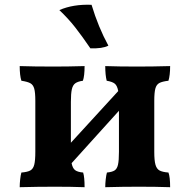

<svg xmlns="http://www.w3.org/2000/svg" viewBox="-20 -777 789 799"><path d="M681 -59Q688 -41 688 2Q630 0 558 0Q490 0 418 2Q418 -13 420 -31Q422 -49 425 -59Q446 -61 456.5 -67.5Q467 -74 471 -91.5Q475 -109 475 -145V-316L278 -98Q282 -77 292.5 -69Q303 -61 326 -59Q332 -40 332 2Q276 0 210 0Q136 0 62 2Q62 -13 64 -31Q66 -49 69 -59Q94 -61 106 -67.5Q118 -74 122.5 -91.5Q127 -109 127 -145V-357Q127 -392 122.5 -408Q118 -424 106.5 -430.5Q95 -437 69 -441Q62 -463 62 -502Q120 -500 204 -500Q264 -500 332 -502Q332 -461 325 -441Q304 -438 293.5 -430.5Q283 -423 279 -405.5Q275 -388 275 -353V-183L472 -398Q468 -420 458 -428.5Q448 -437 424 -441Q418 -465 418 -502Q474 -500 551 -500Q616 -500 688 -502Q688 -464 681 -441Q655 -438 643 -431.5Q631 -425 626.5 -408.5Q622 -392 622 -357V-145Q622 -109 627 -91.5Q632 -74 644 -67.5Q656 -61 681 -59ZM227 -735Q284 -760 361 -757Q389 -664 431 -587Q406 -574 356 -576Q322 -626 293 -663Q264 -700 227 -735Z"/></svg>

Font: Vollkorn SC
Style: Bold
Weight: 700
Designer: Friedrich Althausen
Foundry: Friedrich Althausen
Version: Version 4.015